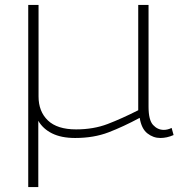

<svg xmlns="http://www.w3.org/2000/svg" viewBox="-20 -552 737 782"><path d="M95 210V-532H137V-159Q137 -98 175 -61.5Q213 -25 290 -25Q361 -25 418.5 -47Q476 -69 543 -103V-532H585V-117Q585 -63 603.5 -43Q622 -23 647 -23Q663 -23 679 -31L687 -2Q660 10 633 10Q604 10 580 -9Q556 -28 549 -72Q482 -36 422 -13Q362 10 286 10Q230 10 192.5 -8.5Q155 -27 136 -60V210Z"/></svg>

Font: Georama Extended ExtraLight
Style: Regular
Weight: 200
Width: 7
Designer: Jean-Baptiste Levee
Foundry: Production Type
Version: Version 1.000